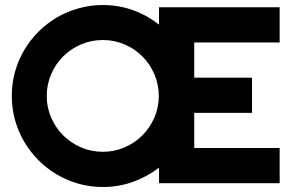

<svg xmlns="http://www.w3.org/2000/svg" viewBox="-20 -729 1166 764"><path d="M1092.8 0H612.8V-62Q565.9 -25.9 509.3 -5.4Q452.6 15.1 389.2 15.1Q339.4 15.1 293.2 2.2Q247.1 -10.7 206.8 -34.4Q166.5 -58.1 133.3 -91.3Q100.1 -124.5 76.4 -164.8Q52.7 -205.1 39.8 -251.2Q26.9 -297.4 26.9 -347.2Q26.9 -397 39.8 -443.4Q52.7 -489.7 76.4 -529.8Q100.1 -569.8 133.3 -603Q166.5 -636.2 206.8 -659.7Q247.1 -683.1 293.2 -696Q339.4 -709 389.2 -709Q452.6 -709 509.3 -688.5Q565.9 -668 612.8 -630.9V-700.2H1092.8V-560.1H752.9V-419.9H982.9V-279.8H752.9V-140.1H1092.8ZM611.8 -347.2Q611.8 -393.1 594.2 -433.8Q576.7 -474.6 546.6 -504.6Q516.6 -534.7 475.8 -552.2Q435.1 -569.8 389.2 -569.8Q342.8 -569.8 302.2 -552.2Q261.7 -534.7 231.4 -504.6Q201.2 -474.6 183.6 -433.8Q166 -393.1 166 -347.2Q166 -301.3 183.6 -261Q201.2 -220.7 231.4 -190.4Q261.7 -160.2 302.2 -142.6Q342.8 -125 389.2 -125Q435.1 -125 475.8 -142.6Q516.6 -160.2 546.6 -190.4Q576.7 -220.7 594.2 -261Q611.8 -301.3 611.8 -347.2Z"/></svg>

Font: Righteous
Style: Regular
Weight: 400
Version: Version 1.000